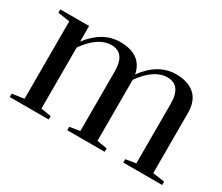

<svg xmlns="http://www.w3.org/2000/svg" viewBox="-96 -755 1136 983"><g transform="rotate(30 472.0 -263.5)"><path d="M366 0V-20L426 -30V-382Q426 -491 345 -491Q267 -491 196 -391V-30L256 -20V0H26V-20L96 -30V-488L26 -498V-518H196V-426Q273 -527 376 -527Q503 -527 524 -421Q601 -527 707 -527Q778 -527 817.5 -491.5Q857 -456 857 -384V-30L927 -20V0H697V-20L757 -30V-382Q757 -491 676 -491Q598 -491 527 -391V-30L587 -20V0Z"/></g></svg>

Font: Prata
Style: Regular
Weight: 400
Designer: Cyreal (www.cyreal.org)
Foundry: Cyreal (www.cyreal.org)
Version: Version 1.010